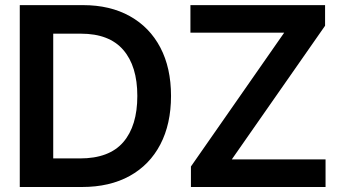

<svg xmlns="http://www.w3.org/2000/svg" viewBox="-20 -748 1366 768"><path d="M307.6 0H59.1V-727.5H312Q420.4 -727.5 499.5 -683.3Q578.6 -639.2 621.3 -557.9Q664.1 -476.6 664.1 -364.3Q664.1 -252 621.3 -170.2Q578.6 -88.4 498.8 -44.2Q418.9 0 307.6 0ZM192.9 -114.3H299.8Q417 -114.3 473.1 -179.4Q529.3 -244.6 529.3 -364.3Q529.3 -483.4 473.1 -548.3Q417 -613.3 303.7 -613.3H192.9ZM743.7 0V-82L1116.7 -617.2H741.7V-727.5H1280.3V-645L907.2 -110.4H1282.2V0Z"/></svg>

Font: Inter Display Semi Bold
Style: Regular
Weight: 600
Designer: Rasmus Andersson
Foundry: rsms
Version: Version 4.000;git-37864ae